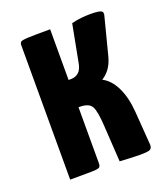

<svg xmlns="http://www.w3.org/2000/svg" viewBox="-101 -574 563 648"><g transform="rotate(-20 180.5 -250.0)"><path d="M292 2Q275 2 257.5 1Q240 0 220 -1L212 -130Q209 -185 199 -202.5Q189 -220 156 -220H152V-18Q152 -9 147.5 -5Q143 -1 120 -0.5Q97 0 42 0V-482Q42 -491 46.5 -494.5Q51 -498 74 -499Q97 -500 152 -500V-318H161Q177 -318 188.5 -328Q200 -338 204 -363L229 -494Q249 -499 266.5 -500.5Q284 -502 297 -502Q326 -502 335 -497.5Q344 -493 339 -478L305 -346Q298 -320 285.5 -304Q273 -288 259 -280Q288 -265 305.5 -228.5Q323 -192 327 -140L336 -18Q336 -6 328.5 -2Q321 2 292 2Z"/></g></svg>

Font: Yanone Kaffeesatz ExtraLight
Style: Regular
Weight: 200
Designer: Yanone (Cyrillic: Daniel Pouzeot, Huerta Tipografica, and Cyreal)
Foundry: Yanone
Version: Version 2.003